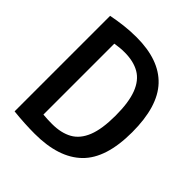

<svg xmlns="http://www.w3.org/2000/svg" viewBox="-204 -887 1034 1034"><g transform="rotate(45 313.0 -370.0)"><path d="M223 7.5Q146 7.5 61.5 -1.5V-729Q104 -737.5 150 -743Q196 -748.5 244 -748.5Q416.5 -748.5 502.8 -657Q589 -565.5 589 -370Q589 -171 497.2 -81.8Q405.5 7.5 223 7.5ZM252.5 -96Q321 -96 367.8 -122Q414.5 -148 438.5 -208Q462.5 -268 462.5 -370Q462.5 -471 439.2 -531.5Q416 -592 370 -618.8Q324 -645.5 256 -645.5Q220 -645.5 183.5 -639V-99Q204 -97 220.8 -96.5Q237.5 -96 252.5 -96Z"/></g></svg>

Font: Encode Sans Cnd SmBold
Style: Regular
Weight: 600
Width: 3
Designer: Multiple Designers
Foundry: Impallari Type
Version: Version 3.002; ttfautohint (v1.8.3) -l 8 -r 50 -G 200 -x 14 